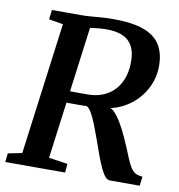

<svg xmlns="http://www.w3.org/2000/svg" viewBox="-83 -827 844 904"><g transform="rotate(10 339.0 -375.5)"><path d="M2 0 6.5 -42 73.5 -55.5 156.5 -686 88.5 -697.5 94 -743H230.5Q258 -743 281 -745Q304 -747 329 -749Q354 -751 387 -751Q479 -751 533.5 -730.5Q588 -710 612 -670.5Q636 -631 636.5 -573Q637 -511.5 607.8 -458Q578.5 -404.5 526.2 -370Q474 -335.5 405 -329.5L431.5 -338.5Q449 -339.5 466.5 -320.8Q484 -302 500 -274.2Q516 -246.5 528.8 -218.8Q541.5 -191 549 -173Q562.5 -140.5 572.5 -116.5Q582.5 -92.5 592.5 -76.5Q602.5 -60.5 616 -52.8Q629.5 -45 650 -44.5L644.5 0H500.5Q490 0 479 -12.8Q468 -25.5 456.5 -50Q445 -74.5 432.5 -108.5Q420 -143.5 407.2 -179.5Q394.5 -215.5 382 -247Q369.5 -278.5 357.2 -299.8Q345 -321 333 -326Q330.5 -325.5 317.5 -325.2Q304.5 -325 286.8 -325Q269 -325 252 -325.2Q235 -325.5 224 -325.5L231.5 -381.5Q241 -381 257.2 -380.8Q273.5 -380.5 291 -380.5Q308.5 -380.5 322.5 -380.5Q336.5 -380.5 341 -381Q379.5 -383 410.2 -397.8Q441 -412.5 462 -437.8Q483 -463 493.8 -498Q504.5 -533 503 -576Q501.5 -636.5 467.8 -667.2Q434 -698 361.5 -698Q352 -698 333 -696.8Q314 -695.5 295 -692.8Q276 -690 265.5 -685L289.5 -723.5L201.5 -55.5L291.5 -42L288 0Z"/></g></svg>

Font: Merriweather 28pt SemiBold
Style: Italic
Weight: 600
Italic angle: -7.8°
Version: Version 2.101